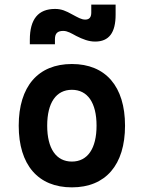

<svg xmlns="http://www.w3.org/2000/svg" viewBox="-20 -806 626 836"><path d="M293 9.8C439.9 9.8 524.4 -87.9 524.4 -258.8C524.4 -429.7 439.9 -527.3 293 -527.3C146 -527.3 61.5 -429.7 61.5 -258.8C61.5 -87.9 146 9.8 293 9.8ZM293 -102.5C224.6 -102.5 185.5 -159.2 185.5 -258.8C185.5 -358.9 224.6 -415 293 -415C361.3 -415 400.4 -358.9 400.4 -258.8C400.4 -159.2 361.3 -102.5 293 -102.5ZM109.9 -613.3H219.2V-635.3C219.2 -661.6 231.4 -671.4 255.4 -671.4C274.4 -671.4 291 -660.6 312 -649.4C340.8 -634.8 366.7 -625 394 -625C455.1 -625 483.4 -664.1 483.4 -742.2V-786.1H377.4V-751C377.4 -730.5 368.7 -720.7 351.1 -720.7C334 -720.7 319.3 -730 294.4 -743.2C267.1 -758.3 248 -767.1 219.7 -767.1C146.5 -767.1 109.9 -722.7 109.9 -632.8Z"/></svg>

Font: Cascadia Mono SemiBold
Style: Regular
Weight: 600
Monospace: yes
Designer: Aaron Bell
Foundry: Saja Typeworks
Version: Version 2404.023